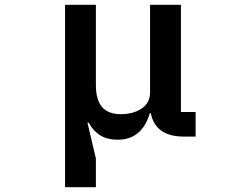

<svg xmlns="http://www.w3.org/2000/svg" viewBox="-20 -567 1040 797"><path d="M250 210V-547H378V-214Q378 -153 403.5 -123Q429 -93 482 -93Q533 -93 568 -116.5Q603 -140 603 -184V-547H731V-102H792V0H744Q625 0 606 -97H602Q569 13 469 13Q426 13 397 -4.5Q368 -22 348 -58H343L378 91V210Z"/></svg>

Font: IBM Plex Sans JP SemiBold
Style: Regular
Weight: 600
Designer: Mike Abbink; Paul van der Laan; Pieter van Rosmalen; Wujin Sim; Yejin Wi; Jinhee Kim; Boomi Park; Yona Kim; Kichan Ma
Foundry: Sandoll Inc.
Version: Version 1.001